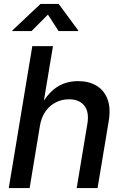

<svg xmlns="http://www.w3.org/2000/svg" viewBox="-20 -964 635 984"><path d="M184.6 -318.8 131.8 0H24.9L145.5 -727.5H251.5L198.2 -408.2H182.1Q206.5 -457 236.3 -488Q266.1 -519 301.8 -533.7Q337.4 -548.3 379.9 -548.3Q435.1 -548.3 474.4 -524.9Q513.7 -501.5 531 -455.8Q548.3 -410.2 537.1 -342.8L480 0H373L427.7 -329.1Q438 -389.2 412.4 -422.1Q386.7 -455.1 333.5 -455.1Q297.4 -455.1 266.4 -439.5Q235.4 -423.8 213.6 -393.6Q191.9 -363.3 184.6 -318.8ZM141.6 -804.7H42.5L43.5 -808.1L187.5 -943.8H280.8L380.9 -808.1L379.9 -804.7H280.3L225.6 -889.2Z"/></svg>

Font: Inter 17pt Medium
Style: Italic
Weight: 500
Italic angle: -9.3988°
Version: Version 4.001;git-66647c0bb